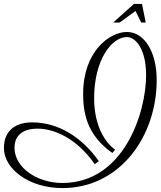

<svg xmlns="http://www.w3.org/2000/svg" viewBox="-49 -924 819 979"><path d="M538 -161C491 -194 431 -277 431 -423C431 -620 521 -735 598 -735C646 -735 696 -668 696 -542C696 -347 581 9 269 9C142 9 25 -68 25 -171C25 -228 61 -268 143 -268C224 -268 340 -222 434 -87L455 -102C371 -222 251 -300 115 -300C42 -300 -29 -268 -29 -169C-29 -64 97 35 269 35C563 35 750 -229 750 -516C750 -661 686 -761 598 -761C509 -761 375 -661 375 -446C375 -362 387 -239 524 -144ZM694 -809 675 -904H634L528 -809H561L642 -868L671 -809Z"/></svg>

Font: Parisienne
Style: Regular
Weight: 400
Designer: Astigmatic (AOETI)
Foundry: Astigmatic (AOETI)
Version: Version 1.000